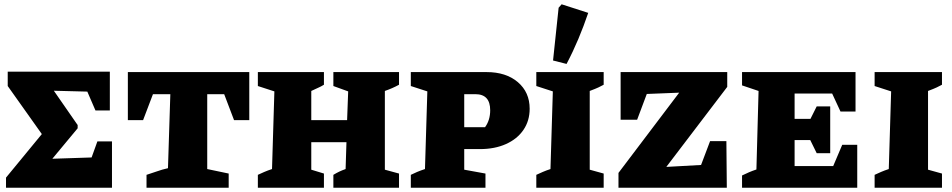

<svg xmlns="http://www.w3.org/2000/svg" viewBox="-20 -875 4440 895"><path d="M434 -216H502V0H8V-47L175 -250L16 -474V-541H492V-360H425L387 -448L231 -452L342 -292V-277L224 -135L407 -141Z M1142 -539V-315H1071L1025 -436H946V-87L1046 -66V0H663V-60Q686 -67 711 -76Q736 -85 763 -91L774 -436H693L647 -315H576V-539Z M1182 0V-60Q1197 -67 1212 -73.5Q1227 -80 1248 -87L1259 -449L1182 -474V-539H1490V-480Q1475 -471 1465.5 -467Q1456 -463 1431 -451V-315H1598L1603 -449L1534 -474V-539H1840V-480Q1809 -463 1774 -451V-84L1840 -66V0H1534V-60Q1549 -69 1561.5 -75Q1574 -81 1591 -87L1595 -212H1431V-84L1490 -66V0Z M2248 -539Q2339 -539 2394 -492Q2449 -445 2449 -368Q2449 -312 2420 -269.5Q2391 -227 2338.5 -203.5Q2286 -180 2217 -180H2144V-84L2243 -66V0H1895V-60Q1909 -67 1924.5 -73.5Q1940 -80 1961 -87L1972 -449L1895 -474V-539ZM2196 -436H2144V-282H2241Q2265 -315 2265 -361Q2265 -436 2196 -436Z M2480 0V-60Q2495 -67 2510 -73.5Q2525 -80 2546 -87L2557 -449L2480 -474V-539H2794V-480Q2781 -473 2769.5 -467.5Q2758 -462 2729 -451V-84L2794 -66V0ZM2621 -577 2558 -593 2584 -839 2598 -855 2722 -815Q2701 -753 2676 -693.5Q2651 -634 2621 -577Z M2863 0V-69L3146 -443L2995 -437L2950 -317H2873V-539H3370V-470L3086 -97L3248 -106L3290 -217H3366L3368 0Z M3906 -200H3976V0H3439V-57Q3455 -65 3471.5 -72Q3488 -79 3506 -85L3516 -451L3439 -477V-539H3968V-355H3898L3859 -439H3684V-321H3758L3787 -379H3850V-161H3787L3757 -222H3684V-101H3864Z M4057 0V-60Q4072 -67 4087 -73.5Q4102 -80 4123 -87L4134 -449L4057 -474V-539H4371V-480Q4358 -473 4346.5 -467.5Q4335 -462 4306 -451V-84L4371 -66V0Z"/></svg>

Font: Piazzolla SC ExtraBold
Style: Regular
Weight: 800
Designer: Juan Pablo del Peral
Foundry: Huerta Tipografica
Version: Version 1.330